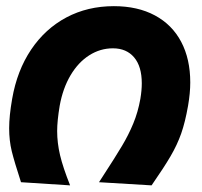

<svg xmlns="http://www.w3.org/2000/svg" viewBox="-20 -582 640 608"><path d="M9 -176Q9 -215 18.5 -269Q34 -358.5 78.5 -424.8Q123 -491 190.2 -526.8Q257.5 -562.5 340.5 -562.5Q416 -562.5 470.5 -533.2Q525 -504 553.8 -449.5Q582.5 -395 582.5 -321Q582.5 -287.5 575.5 -247Q566.5 -195.5 553.8 -159.2Q541 -123 520.2 -87.5Q499.5 -52 460 5L293.5 -5L304.5 -22Q345.5 -85 366.2 -119.8Q387 -154.5 402 -190.8Q417 -227 424.5 -269Q429 -296 429 -318Q429 -371.5 404.8 -400.2Q380.5 -429 337.5 -429Q297.5 -429 262.8 -407Q228 -385 203.5 -343.8Q179 -302.5 169 -247Q161 -199 161 -167Q161 -129.5 170.2 -90.5Q179.5 -51.5 202 5L46.5 -5Q25.5 -69.5 17.2 -103.2Q9 -137 9 -176Z"/></svg>

Font: JuliaMono Black
Style: Italic
Weight: 900
Italic angle: -9°
Monospace: yes
Designer: cormullion
Foundry: corm
Version: Version 0.057; ttfautohint (v1.8.4)